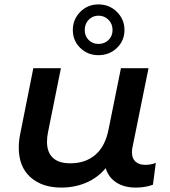

<svg xmlns="http://www.w3.org/2000/svg" viewBox="-20 -843 769 870"><path d="M686 -105 673 -6Q638 7 596 7Q542 7 506.5 -16.5Q471 -40 459 -81Q422 -37 370 -15Q318 7 258 7Q170 7 117.5 -40.5Q65 -88 65 -174Q65 -206 72 -238L131 -534H256L197 -241Q193 -221 193 -200Q193 -153 219.5 -128Q246 -103 299 -103Q367 -103 412 -141.5Q457 -180 472 -257L528 -534H653L580 -174Q578 -166 578 -152Q578 -125 594 -110.5Q610 -96 639 -96Q664 -96 686 -105ZM310 -707Q310 -755 343.5 -789Q377 -823 426 -823Q476 -823 510 -789Q544 -755 544 -707Q544 -659 510 -626Q476 -593 426 -593Q377 -593 343.5 -626Q310 -659 310 -707ZM490 -707Q490 -735 471.5 -753.5Q453 -772 426 -772Q400 -772 382 -753.5Q364 -735 364 -707Q364 -680 381.5 -662Q399 -644 426 -644Q454 -644 472 -662Q490 -680 490 -707Z"/></svg>

Font: Montserrat Alternates SemiBold
Style: Italic
Weight: 600
Italic angle: -11.3°
Designer: Julieta Ulanovsky
Foundry: Julieta Ulanovsky
Version: Version 7.200